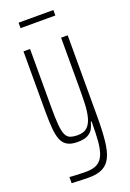

<svg xmlns="http://www.w3.org/2000/svg" viewBox="-161 -709 649 959"><g transform="rotate(-20 164.0 -229.5)"><path d="M138 194Q126 194 111 193.5Q96 193 79.5 192.5Q63 192 46 191V158Q54 159 68.5 160Q83 161 101 161.5Q119 162 135 162Q172 162 194 149Q216 136 227 109Q238 82 241.5 40Q245 -2 245 -60V-65H241Q237 -48 228.5 -31Q220 -14 200.5 -3Q181 8 144 8Q112 8 92 -3Q72 -14 62 -37Q52 -60 48.5 -98Q45 -136 45 -190V-510H80V-195Q80 -140 83 -106Q86 -72 94 -54Q102 -36 117.5 -30Q133 -24 158 -24Q191 -24 208.5 -41Q226 -58 234 -88.5Q242 -119 243.5 -159.5Q245 -200 245 -246V-510H280V-79Q280 -3 274.5 49.5Q269 102 254 133.5Q239 165 211 179.5Q183 194 138 194ZM71 -624V-653H256V-624Z"/></g></svg>

Font: Saira UltraCondensed Thin
Style: Regular
Weight: 250
Width: 1
Designer: Hector Gatti with collaboration of the Omnibus-Type team
Foundry: Omnibus-Type
Version: Version 1.101